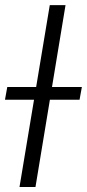

<svg xmlns="http://www.w3.org/2000/svg" viewBox="-56 -748 348 768"><path d="M206.1 -727.5 85.9 0H22L143.1 -727.5ZM-36.1 -349.1 -26.9 -399.9H271.5L262.2 -349.1Z"/></svg>

Font: Inter Tight Light
Style: Italic
Weight: 300
Italic angle: -9.39999°
Designer: Rasmus Andersson
Foundry: rsms
Version: Version 3.004